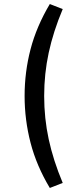

<svg xmlns="http://www.w3.org/2000/svg" viewBox="-20 -739 366 952"><path d="M227 193Q161 83 131.5 -31Q102 -145 102 -263Q102 -382 131.5 -495Q161 -608 227 -719L291 -694Q244 -582 221.5 -477.5Q199 -373 199 -263Q199 -153 221.5 -48.5Q244 56 291 168Z"/></svg>

Font: Nunito Sans Medium
Style: Regular
Weight: 500
Designer: Vernon Adams
Foundry: Vernon Adams
Version: Version 3.101; ttfautohint (v1.8.4.7-5d5b);gftools[0.9.27]